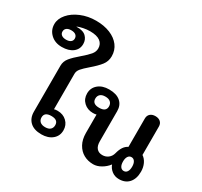

<svg xmlns="http://www.w3.org/2000/svg" viewBox="-314 -1286 1645 1565"><g transform="rotate(30 508.0 -503.0)"><path d="M99 -120V-553Q99 -594 126 -627Q153 -660 204 -703Q251 -743 273.5 -770Q296 -797 296 -828Q296 -870 264.5 -893.5Q233 -917 169 -917Q139 -917 106.5 -910.5Q74 -904 54 -895V-893Q115 -895 143.5 -867.5Q172 -840 172 -798Q172 -749 134 -719.5Q96 -690 31 -690Q-33 -690 -73.5 -728Q-114 -766 -114 -822Q-114 -872 -75.5 -917Q-37 -962 28 -989Q93 -1016 169 -1016Q244 -1016 301.5 -992.5Q359 -969 391 -926.5Q423 -884 423 -828Q423 -780 394.5 -743.5Q366 -707 312 -661Q270 -625 250.5 -602Q231 -579 231 -553V-219Q242 -223 264 -223Q316 -223 350 -190.5Q384 -158 384 -108Q384 -55 345 -22.5Q306 10 243 10Q173 10 136 -25Q99 -60 99 -120ZM90 -802Q90 -823 75 -835Q60 -847 32 -847Q4 -847 -11 -835Q-26 -823 -26 -802Q-26 -782 -10.5 -770.5Q5 -759 32 -759Q59 -759 74.5 -770.5Q90 -782 90 -802ZM305 -111Q305 -161 241 -161Q176 -161 176 -111Q176 -86 192.5 -71Q209 -56 241 -56Q273 -56 289 -71Q305 -86 305 -111Z M553 -182V-355Q541 -351 520 -351Q469 -351 434.5 -383Q400 -415 400 -466Q400 -518 438.5 -551Q477 -584 541 -584Q611 -584 648 -551.5Q685 -519 685 -463V-180Q685 -136 704.5 -114Q724 -92 758 -92Q789 -92 812.5 -110Q836 -128 844 -159Q854 -198 870 -221.5Q886 -245 910 -257V-524Q910 -552 928 -568Q946 -584 976 -584Q1006 -584 1024 -568Q1042 -552 1042 -524V-257Q1069 -239 1084.5 -206Q1100 -173 1100 -133Q1100 -66 1066.5 -28Q1033 10 974 10Q934 10 905.5 -12Q877 -34 866 -66Q841 -33 804 -11.5Q767 10 731 10Q681 10 641 -12Q601 -34 577 -77.5Q553 -121 553 -182ZM608 -463Q608 -488 591.5 -503Q575 -518 543 -518Q511 -518 495 -503Q479 -488 479 -463Q479 -413 543 -413Q608 -413 608 -463ZM1017 -132Q1017 -162 1005.5 -179.5Q994 -197 974 -197Q954 -197 942.5 -179.5Q931 -162 931 -132Q931 -101 942.5 -84Q954 -67 974 -67Q994 -67 1005.5 -84Q1017 -101 1017 -132Z"/></g></svg>

Font: Kodchasan
Style: Bold
Weight: 700
Designer: Katatrad Aksorn Co.,Ltd.
Foundry: Cadson Demak Co.,Ltd.
Version: Version 1.000; ttfautohint (v1.6)